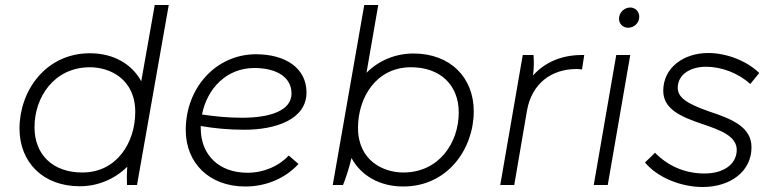

<svg xmlns="http://www.w3.org/2000/svg" viewBox="-20 -740 3092 768"><path d="M488 0H528L655 -720H599L545 -415C508 -483 435 -527 340 -527C162 -527 58 -376 58 -226C58 -91 152 5 299 5C371 5 438 -23 489 -73C487 -44 487 -15 488 0ZM340 -471C418 -471 521 -425 521 -292C521 -172 449 -50 309 -50C192 -50 118 -121 118 -231C118 -351 196 -471 340 -471Z M961 6C1043 6 1119 -25 1174 -84L1135 -118C1096 -76 1036 -49 970 -49C855 -49 783 -121 783 -227V-236C834 -227 894 -221 957 -221C1084 -221 1206 -263 1206 -370C1206 -469 1120 -523 1004 -523C845 -523 723 -390 723 -220C723 -88 817 6 961 6ZM788 -282C809 -388 888 -468 997 -468C1087 -468 1146 -431 1146 -366C1146 -295 1055 -269 948 -269C890 -269 835 -275 788 -282Z M1311 0H1352C1361 -21 1377 -69 1386 -108C1423 -39 1497 6 1593 6C1771 6 1875 -145 1875 -295C1875 -430 1781 -526 1634 -526C1563 -526 1496 -499 1446 -449L1493 -720H1437ZM1593 -50C1515 -50 1412 -96 1412 -229C1412 -349 1484 -471 1624 -471C1741 -471 1815 -400 1815 -290C1815 -170 1737 -50 1593 -50Z M1981 0H2037L2088 -298C2107 -404 2183 -464 2287 -464C2294 -464 2301 -463 2308 -462L2317 -520H2307C2227 -520 2159 -491 2112 -438C2116 -468 2116 -500 2114 -520H2071Z M2355 0H2411L2501 -520H2445ZM2493 -629C2515 -629 2537 -647 2537 -673C2537 -693 2522 -710 2501 -710C2477 -710 2456 -690 2456 -665C2456 -645 2471 -629 2493 -629Z M2791 8C2900 8 2986 -53 2986 -151C2986 -230 2912 -263 2817 -294C2725 -326 2691 -351 2691 -389C2691 -441 2740 -473 2804 -473C2866 -473 2933 -448 2981 -404L3017 -448C2968 -496 2887 -528 2813 -528C2714 -528 2633 -469 2633 -377C2633 -305 2700 -274 2789 -244C2865 -219 2927 -194 2927 -140C2926 -81 2872 -46 2798 -46C2720 -46 2652 -76 2600 -129L2560 -90C2609 -31 2702 8 2791 8Z"/></svg>

Font: Fixel Display Light
Style: Italic
Weight: 300
Italic angle: -10°
Designer: AlfaBravo + MacPaw
Foundry: Kyrylo Tkachov, Marchela Mozhyna, Serhii Makarenko, Maria Weinstein, Zakhar Kryvoshyya
Version: Version 1.210;Glyphs 3.2 (3217)